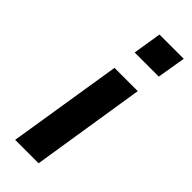

<svg xmlns="http://www.w3.org/2000/svg" viewBox="-241 -762 794 794"><g transform="rotate(45 156.5 -365.0)"><path d="M142 -605 162 -730H304L283 -605ZM48 0 128 -501H264L185 0Z"/></g></svg>

Font: Nunito Sans 7pt
Style: Bold Italic
Weight: 700
Italic angle: -9°
Version: Version 3.101;gftools[0.9.27]